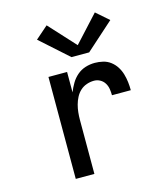

<svg xmlns="http://www.w3.org/2000/svg" viewBox="-114 -857 827 946"><g transform="rotate(-15 300.0 -384.0)"><path d="M155 0V-520H250V-416Q259 -439 271.5 -460Q284 -481 302.5 -497Q321 -513 344.5 -520.5Q368 -528 393 -528Q414 -528 435 -523Q456 -518 473 -505Q490 -492 501.5 -474Q513 -456 519 -435.5Q525 -415 527.5 -394Q530 -373 530 -352H434Q434 -368 431.5 -384Q429 -400 420.5 -414Q412 -428 397.5 -436Q383 -444 367 -444Q347 -444 328.5 -437.5Q310 -431 296 -418Q282 -405 273 -387.5Q264 -370 259 -351.5Q254 -333 252 -314Q250 -295 250 -276V0ZM290 -585 148 -712 212 -768 335 -634 458 -768 522 -712 380 -585Z"/></g></svg>

Font: Iosevka SS04 Medium Extended
Style: Regular
Weight: 500
Width: 7
Monospace: yes
Designer: Belleve Invis
Foundry: Belleve Invis
Version: Version 19.0.0; ttfautohint (v1.8.4)